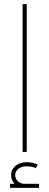

<svg xmlns="http://www.w3.org/2000/svg" viewBox="-20 -739 240 934"><path d="M90 -719H110V0H90ZM170 155V175H29V155H51Q34 138 34 113Q34 85 55.5 67.5Q77 50 110 50Q124 50 139.5 53.5Q155 57 164 62L154 79Q147 75 134.5 72.5Q122 70 110 70Q85 70 69.5 82Q54 94 54 113Q54 129 65 140.5Q76 152 93 155Z"/></svg>

Font: Montserrat-Arabic Thin
Style: Regular
Weight: 250
Designer: Mohamed Gaber
Foundry: Kief Type Foundry
Version: Version 5.008